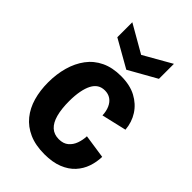

<svg xmlns="http://www.w3.org/2000/svg" viewBox="-232 -864 969 969"><g transform="rotate(45 253.0 -379.5)"><path d="M276 13Q212 13 166 -7.5Q120 -28 90.5 -64.5Q61 -101 47 -150Q33 -199 33 -257Q33 -316 47.5 -367.5Q62 -419 91 -458Q120 -497 165 -518.5Q210 -540 271 -540Q335 -540 379 -516.5Q423 -493 448.5 -453.5Q474 -414 478 -364L345 -333Q344 -362 334 -384.5Q324 -407 306.5 -419Q289 -431 265 -431Q242 -431 225.5 -420.5Q209 -410 198 -389Q187 -368 181 -336.5Q175 -305 175 -265Q175 -210 185.5 -171Q196 -132 218 -112Q240 -92 274 -92Q306 -92 325.5 -108.5Q345 -125 354 -150.5Q363 -176 364 -203L492 -184Q491 -146 479 -111Q467 -76 441.5 -48Q416 -20 375 -3.5Q334 13 276 13ZM119 -772 267 -687 416 -772V-665L267 -581L119 -665Z"/></g></svg>

Font: Bricolage Grotesque SemiCondensed
Style: Bold
Weight: 700
Width: 4
Designer: Mathieu Triay
Foundry: Atelier Triay
Version: Version 1.001;gftools[0.9.33.dev8+g029e19f]